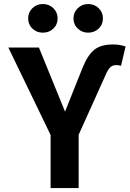

<svg xmlns="http://www.w3.org/2000/svg" viewBox="-20 -949 655 969"><path d="M590.8 -616.9Q585.1 -618.5 579.5 -619.5Q573.8 -620.5 566.2 -620.5Q548.7 -620.5 536.7 -609.5Q524.6 -598.5 512.3 -569.2L376.9 -268.7V0H235.4V-267.7L22.1 -709.2H176.4L308.2 -385.6L395.9 -605.1Q422.1 -670.8 455.6 -697.7Q489.2 -724.6 549.7 -724.6Q569.2 -724.6 585.1 -721.8Q601 -719 613.8 -714.4ZM196.4 -784.1Q165.1 -784.1 143.6 -804.6Q122.1 -825.1 122.1 -856.4Q122.1 -886.7 143.6 -907.7Q165.1 -928.7 196.4 -928.7Q227.7 -928.7 249.2 -907.7Q270.8 -886.7 270.8 -856.4Q270.8 -825.1 249.2 -804.6Q227.7 -784.1 196.4 -784.1ZM424.6 -784.1Q394.4 -784.1 372.6 -804.6Q350.8 -825.1 350.8 -856.4Q350.8 -886.7 372.6 -907.7Q394.4 -928.7 424.6 -928.7Q456.4 -928.7 477.9 -907.7Q499.5 -886.7 499.5 -856.4Q499.5 -825.1 477.9 -804.6Q456.4 -784.1 424.6 -784.1Z"/></svg>

Font: Fira Code SemiBold
Style: Regular
Weight: 600
Designer: Carrois Corporate, Edenspiekermann AG, Nikita Prokopov
Foundry: Carrois Corporate, Edenspiekermann AG, Nikita Prokopov
Version: Version 6.002